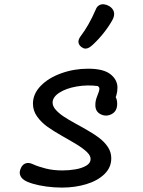

<svg xmlns="http://www.w3.org/2000/svg" viewBox="-20 -847 660 884"><path d="M91.3 -18Q77.2 -27.5 72.5 -41.5Q67.8 -55.5 76.3 -73.3Q83.5 -89.8 98 -94.8Q112.5 -99.8 130.7 -91.3Q155.8 -79.8 190.4 -71.1Q225 -62.3 267.7 -62.3Q297.7 -62.3 327.2 -67.3Q356.7 -72.3 376.9 -84.1Q397.2 -95.8 397.2 -115Q397.2 -130.5 380.1 -147.1Q363 -163.7 330.7 -183.5Q314.5 -193 306.8 -197.6Q299 -202.2 283.3 -211.2L266.8 -220.5Q225 -244.2 197.4 -264.1Q169.8 -284 150.8 -310.6Q131.7 -337.2 131.7 -369.7Q131.7 -414.7 167.3 -451.5Q203 -488.3 261.8 -509.5Q320.7 -530.7 385.8 -530.7Q456.2 -530.7 488.3 -505.4Q520.5 -480.2 520.8 -443.8Q521 -407.5 500 -372.7L495.3 -416Q507.3 -410 513.4 -398.5Q519.5 -387 519.5 -368.7Q519.5 -335.3 494.5 -321.9Q469.5 -308.5 444.2 -320.6Q419 -332.7 419 -363Q419 -376.2 421.5 -386.2Q424 -396.3 429 -408.3Q433.3 -419.5 435.7 -426.9Q438 -434.3 437.5 -442.7L430.8 -450.8Q381.5 -457.2 332.9 -448.8Q284.3 -440.3 253.2 -420.2Q222.2 -400 222.2 -374.7Q222.2 -357.5 237 -341.1Q251.8 -324.7 273.6 -310.2Q295.3 -295.8 330.3 -276.7Q337.8 -272.3 344.2 -269.1Q350.5 -265.8 357.8 -261.5L368.3 -255.7Q410.2 -232 435.3 -213.1Q460.5 -194.2 476.4 -170.6Q492.3 -147 492.3 -118Q492.3 -75.7 460.6 -45.1Q428.8 -14.5 376.9 1.1Q325 16.7 265.5 16.7Q229.2 16.7 194.2 11.9Q159.3 7.2 132.2 -0.8Q105 -8.8 91.3 -18ZM407.8 -641.5Q435.7 -667.5 458.9 -697.2Q482.2 -726.8 498.2 -756Q508.7 -776 504.4 -792.1Q500.2 -808.2 482.7 -819Q471.2 -825.8 458.6 -827.2Q446 -828.5 435.8 -822.3Q425.5 -816.2 420.3 -801.8Q389 -729.5 350.5 -679.2Q339.5 -664 341.4 -651.2Q343.3 -638.5 356.5 -629.3Q365 -623.3 373.4 -623.2Q381.8 -623.2 390 -627.8Q398.2 -632.5 407.8 -641.5Z"/></svg>

Font: Monaspace Radon Var
Style: Regular
Weight: 400
Designer: Riley Cran and the Lettermatic Team
Version: Version 1.000 (Monaspace Radon Var)